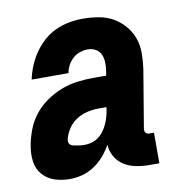

<svg xmlns="http://www.w3.org/2000/svg" viewBox="-66 -591 632 661"><g transform="rotate(-10 250.0 -260.0)"><path d="M127 8Q99 8 74 0Q49 -8 32 -27.5Q15 -47 11.5 -73.5Q8 -100 13 -128Q18 -156 28.5 -183.5Q39 -211 57.5 -234.5Q76 -258 101.5 -275.5Q127 -293 154.5 -303.5Q182 -314 210.5 -317.5Q239 -321 266 -321H311L314 -339Q316 -353 315.5 -367.5Q315 -382 309.5 -394.5Q304 -407 291.5 -414Q279 -421 264 -421Q251 -421 237 -416.5Q223 -412 212 -402Q201 -392 194 -379Q187 -366 185 -352H56Q61 -376 70.5 -399Q80 -422 94.5 -443Q109 -464 128 -481Q147 -498 170 -508.5Q193 -519 217 -523.5Q241 -528 264 -528Q292 -528 319.5 -523.5Q347 -519 369.5 -506.5Q392 -494 409.5 -474Q427 -454 436 -429.5Q445 -405 445 -377Q445 -349 441 -321L407 -117Q406 -110 410 -104.5Q414 -99 422 -99H439V8H404Q380 8 357.5 3.5Q335 -1 316.5 -12.5Q298 -24 286.5 -43.5Q275 -63 274 -86Q263 -66 247.5 -48Q232 -30 212.5 -17Q193 -4 171 2Q149 8 127 8ZM196 -99Q209 -99 221.5 -102.5Q234 -106 245 -114Q256 -122 264 -133Q272 -144 277.5 -156Q283 -168 286.5 -180.5Q290 -193 292 -205L293 -214H266Q246 -214 226 -209.5Q206 -205 188 -193.5Q170 -182 158 -163.5Q146 -145 142 -125Q141 -119 143.5 -114Q146 -109 151 -106.5Q156 -104 162 -103Q168 -102 173.5 -101Q179 -100 184.5 -99.5Q190 -99 196 -99Z"/></g></svg>

Font: Iosevka SS18 Heavy
Style: Italic
Weight: 900
Italic angle: -9°
Monospace: yes
Designer: Belleve Invis
Foundry: Belleve Invis
Version: Version 25.1.1; ttfautohint (v1.8.4)